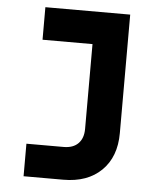

<svg xmlns="http://www.w3.org/2000/svg" viewBox="-52 -596 705 823"><g transform="rotate(5 300.0 -185.0)"><path d="M80 180V40H240Q281 40 303 17.5Q325 -5 325 -45V-410H110V-550H475V-40Q475 62 415 121Q355 180 251 180Z"/></g></svg>

Font: JetBrains Mono Extra Bold
Style: Regular
Weight: 800
Monospace: yes
Designer: Philipp Nurullin, Konstantin Bulenkov
Foundry: JetBrains
Version: 2.002